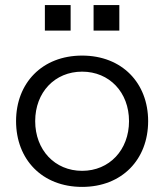

<svg xmlns="http://www.w3.org/2000/svg" viewBox="-20 -725 644 753"><path d="M302 8C459 8 561 -100 561 -250C561 -399 459 -507 302 -507C145 -507 43 -399 43 -250C43 -100 145 8 302 8ZM302 -55C195 -55 118 -137 118 -250C118 -363 195 -444 302 -444C409 -444 486 -363 486 -250C486 -137 409 -55 302 -55ZM156 -605H257V-705H156ZM347 -605H448V-705H347Z"/></svg>

Font: Absans
Style: Regular
Weight: 400
Designer: Valerio Monopoli
Version: Version 1.200;Glyphs 3.2 (3217)